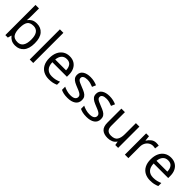

<svg xmlns="http://www.w3.org/2000/svg" viewBox="284 -2086 3422 3422"><g transform="rotate(45 1995.0 -375.0)"><path d="M173 -575Q173 -541 171.5 -511.5Q170 -482 168 -465H173Q196 -499 236 -522Q276 -545 339 -545Q439 -545 499.5 -475.5Q560 -406 560 -268Q560 -130 499 -60Q438 10 339 10Q276 10 236 -13Q196 -36 173 -68H166L148 0H85V-760H173ZM324 -472Q239 -472 206 -423Q173 -374 173 -271V-267Q173 -168 205.5 -115.5Q238 -63 326 -63Q398 -63 433.5 -116Q469 -169 469 -269Q469 -472 324 -472Z M788 0H700V-760H788Z M1165 -546Q1234 -546 1283.5 -516Q1333 -486 1359.5 -431.5Q1386 -377 1386 -304V-251H1019Q1021 -160 1065.5 -112.5Q1110 -65 1190 -65Q1241 -65 1280.5 -74.5Q1320 -84 1362 -102V-25Q1321 -7 1281 1.5Q1241 10 1186 10Q1110 10 1051.5 -21Q993 -52 960.5 -113.5Q928 -175 928 -264Q928 -352 957.5 -415Q987 -478 1040.5 -512Q1094 -546 1165 -546ZM1164 -474Q1101 -474 1064.5 -433.5Q1028 -393 1021 -321H1294Q1293 -389 1262 -431.5Q1231 -474 1164 -474Z M1871 -148Q1871 -70 1813 -30Q1755 10 1657 10Q1601 10 1560.5 1Q1520 -8 1489 -24V-104Q1521 -88 1566.5 -74.5Q1612 -61 1659 -61Q1726 -61 1756 -82.5Q1786 -104 1786 -140Q1786 -160 1775 -176Q1764 -192 1735.5 -208Q1707 -224 1654 -244Q1602 -264 1565 -284Q1528 -304 1508 -332Q1488 -360 1488 -404Q1488 -472 1543.5 -509Q1599 -546 1689 -546Q1738 -546 1780.5 -536.5Q1823 -527 1860 -510L1830 -440Q1796 -454 1759 -464Q1722 -474 1683 -474Q1629 -474 1600.5 -456.5Q1572 -439 1572 -409Q1572 -387 1585 -371.5Q1598 -356 1628.5 -341.5Q1659 -327 1710 -307Q1761 -288 1797 -268Q1833 -248 1852 -219.5Q1871 -191 1871 -148Z M2350 -148Q2350 -70 2292 -30Q2234 10 2136 10Q2080 10 2039.5 1Q1999 -8 1968 -24V-104Q2000 -88 2045.5 -74.5Q2091 -61 2138 -61Q2205 -61 2235 -82.5Q2265 -104 2265 -140Q2265 -160 2254 -176Q2243 -192 2214.5 -208Q2186 -224 2133 -244Q2081 -264 2044 -284Q2007 -304 1987 -332Q1967 -360 1967 -404Q1967 -472 2022.5 -509Q2078 -546 2168 -546Q2217 -546 2259.5 -536.5Q2302 -527 2339 -510L2309 -440Q2275 -454 2238 -464Q2201 -474 2162 -474Q2108 -474 2079.5 -456.5Q2051 -439 2051 -409Q2051 -387 2064 -371.5Q2077 -356 2107.5 -341.5Q2138 -327 2189 -307Q2240 -288 2276 -268Q2312 -248 2331 -219.5Q2350 -191 2350 -148Z M2928 -536V0H2856L2843 -71H2839Q2813 -29 2767 -9.5Q2721 10 2669 10Q2572 10 2523 -36.5Q2474 -83 2474 -185V-536H2563V-191Q2563 -63 2682 -63Q2771 -63 2805.5 -113Q2840 -163 2840 -257V-536Z M3348 -546Q3363 -546 3380.5 -544.5Q3398 -543 3411 -540L3400 -459Q3387 -462 3371.5 -464Q3356 -466 3342 -466Q3301 -466 3265 -443.5Q3229 -421 3207.5 -380.5Q3186 -340 3186 -286V0H3098V-536H3170L3180 -438H3184Q3210 -482 3251 -514Q3292 -546 3348 -546Z M3718 -546Q3787 -546 3836.5 -516Q3886 -486 3912.5 -431.5Q3939 -377 3939 -304V-251H3572Q3574 -160 3618.5 -112.5Q3663 -65 3743 -65Q3794 -65 3833.5 -74.5Q3873 -84 3915 -102V-25Q3874 -7 3834 1.5Q3794 10 3739 10Q3663 10 3604.5 -21Q3546 -52 3513.5 -113.5Q3481 -175 3481 -264Q3481 -352 3510.5 -415Q3540 -478 3593.5 -512Q3647 -546 3718 -546ZM3717 -474Q3654 -474 3617.5 -433.5Q3581 -393 3574 -321H3847Q3846 -389 3815 -431.5Q3784 -474 3717 -474Z"/></g></svg>

Font: Noto Sans Old South Arabian
Style: Regular
Weight: 400
Designer: Monotype Design Team
Foundry: Monotype Imaging Inc.
Version: Version 2.001; ttfautohint (v1.8.4.7-5d5b)